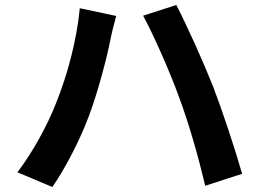

<svg xmlns="http://www.w3.org/2000/svg" viewBox="-20 -743 1040 770"><path d="M205 -330C171 -242 112 -134 50 -52L190 7C242 -68 301 -182 337 -279C372 -372 408 -509 422 -580C426 -602 438 -651 446 -679L300 -710C288 -582 250 -441 205 -330ZM699 -351C739 -243 775 -116 803 2L951 -46C923 -145 870 -304 835 -395C797 -491 728 -645 687 -723L554 -680C596 -603 661 -456 699 -351Z"/></svg>

Font: Noto Sans Mono CJK JP Bold
Style: Regular
Weight: 700
Designer: Ryoko NISHIZUKA (kana & ideographs); Paul D. Hunt (Latin, Greek & Cyrillic); Wenlong ZHANG (bopomofo); Sandoll Communica
Foundry: Adobe Systems Incorporated
Version: Version 1.004;PS 1.004;hotconv 1.0.82;makeotf.lib2.5.63406